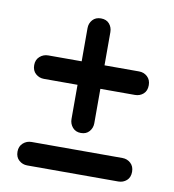

<svg xmlns="http://www.w3.org/2000/svg" viewBox="-68 -693 620 684"><g transform="rotate(10 241.5 -351.0)"><path d="M37.5 -427Q37.5 -446.5 50.5 -458Q63.5 -469.5 81 -469.5H409.5Q427 -469.5 439.5 -458Q452 -446.5 452 -427Q452 -406.5 439.5 -395.5Q427 -384.5 409.5 -384.5H80Q63 -384.5 50.2 -395.8Q37.5 -407 37.5 -427ZM243.1 -217.5Q224.1 -217.5 212.9 -230.5Q201.8 -243.5 201.8 -261V-589.5Q201.8 -607 212.9 -619.5Q224.1 -632 243.1 -632Q263 -632 273.7 -619.5Q284.4 -607 284.4 -589.5V-260Q284.4 -243 273.4 -230.2Q262.5 -217.5 243.1 -217.5ZM32.5 -113Q32.5 -132.5 45.5 -144Q58.5 -155.5 76 -155.5H404.5Q422 -155.5 434.5 -144Q447 -132.5 447 -113Q447 -92.5 434.5 -81.5Q422 -70.5 404.5 -70.5H75Q58 -70.5 45.2 -81.8Q32.5 -93 32.5 -113Z"/></g></svg>

Font: Fraunces 144pt S100 SemiBold
Style: Regular
Weight: 600
Version: Version 1.000; ttfautohint (v1.8.3)